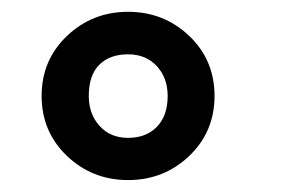

<svg xmlns="http://www.w3.org/2000/svg" viewBox="-20 -760 490 322"><path d="M128.9 -599.1Q128.9 -568.8 147 -548.8Q165 -528.8 194.8 -528.8Q225.1 -528.8 243.2 -547.4Q261.2 -565.9 261.2 -599.1Q261.2 -629.4 242.9 -649.2Q224.6 -668.9 194.8 -668.9Q164.1 -668.9 146.5 -651.4Q128.9 -633.8 128.9 -599.1ZM92.3 -498.5Q49.8 -539.1 49.8 -599.1Q49.8 -659.2 92.3 -699.7Q134.8 -740.2 194.8 -740.2Q254.9 -740.2 297.4 -699.7Q339.8 -659.2 339.8 -599.1Q339.8 -539.1 297.4 -498.5Q254.9 -458 194.8 -458Q134.8 -458 92.3 -498.5Z"/></svg>

Font: ABeeZee
Style: Regular
Weight: 400
Designer: Anja Meiners
Foundry: Anja Meiners
Version: Version 1.002